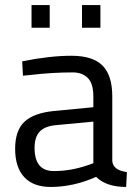

<svg xmlns="http://www.w3.org/2000/svg" viewBox="-20 -731 541 761"><path d="M425 -349V-93Q428 -56 483 -49L480 10Q401 10 361 -30Q271 10 181 10Q112 10 76 -29Q40 -68 40 -141Q40 -214 77 -248.5Q114 -283 193 -291L350 -306V-349Q350 -400 328 -422Q306 -444 268 -444Q188 -444 102 -434L71 -431L68 -488Q178 -510 263 -510Q348 -510 386.5 -471Q425 -432 425 -349ZM117 -145Q117 -53 193 -53Q261 -53 327 -76L350 -84V-249L202 -235Q157 -231 137 -209Q117 -187 117 -145ZM105 -621V-711H177V-621ZM305 -621V-711H378V-621Z"/></svg>

Font: Titillium Web[RUS by Daymarius]
Style: Regular
Weight: 400
Designer: Cyrillization by Daymarius
Foundry: Cyrillization by Daymarius
Version: Version 1.002 September 11, 2018